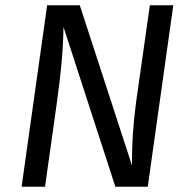

<svg xmlns="http://www.w3.org/2000/svg" viewBox="-20 -709 717 729"><path d="M541 0H418L221 -607Q220 -488 195 -313L151 0H62L159 -689H283L481 -81Q481 -149 484.5 -200.5Q488 -252 496 -316L549 -689H638Z"/></svg>

Font: Fira Sans
Style: Italic
Weight: 400
Italic angle: -8°
Designer: bBox Type GmbH & Carrois Corporate GbR & Edenspiekermann AG
Foundry: bBox Type GmbH & Carrois Corporate GbR & Edenspiekermann AG
Version: Version 4.301